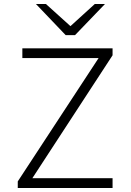

<svg xmlns="http://www.w3.org/2000/svg" viewBox="-20 -942 655 962"><path d="M69 0V-33L474 -651H92V-700H544V-665L142 -49H544V0ZM356 -766H309L160 -922H210L333 -811L455 -922H506Z"/></svg>

Font: Transpass ExtraLight
Style: Regular
Weight: 200
Designer: Delve Withrington
Foundry: Delve Fonts
Version: Version 1.001;December 18, 2019;FontCreator 12.0.0.2547 64-b